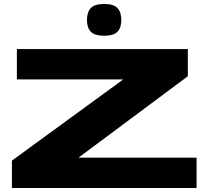

<svg xmlns="http://www.w3.org/2000/svg" viewBox="-20 -947 1047 967"><path d="M40 0V-138L598 -545V-547H65V-700H926V-563L378 -155V-153H970V0ZM505 -767Q457 -767 437.5 -787Q418 -807 418 -846Q418 -886 437.5 -906.5Q457 -927 505 -927Q552 -927 571.5 -906.5Q591 -886 591 -846Q591 -807 571.5 -787Q552 -767 505 -767Z"/></svg>

Font: Georama ExtraExtended
Style: Bold
Weight: 700
Width: 8
Designer: Jean-Baptiste Levee
Foundry: Production Type
Version: Version 1.000